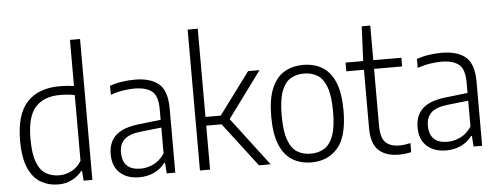

<svg xmlns="http://www.w3.org/2000/svg" viewBox="-52 -948 2845 1097"><g transform="rotate(-5 1370.5 -399.0)"><path d="M241.5 9Q187.5 9 143 -16.2Q98.5 -41.5 72 -100.2Q45.5 -159 45.5 -259.5Q45.5 -409 110.2 -479.2Q175 -549.5 298.5 -549.5Q318.5 -549.5 339.8 -547.8Q361 -546 379.5 -543.5V-808H437.5V0H387.5L383 -56.5H378.5Q357.5 -28.5 322.2 -9.8Q287 9 241.5 9ZM252 -42.5Q288 -42.5 323 -60.2Q358 -78 379.5 -115V-491.5Q342 -499.5 296 -499.5Q202.5 -499.5 154 -445.8Q105.5 -392 105.5 -265.5Q105.5 -177 124.5 -128.8Q143.5 -80.5 176.8 -61.5Q210 -42.5 252 -42.5Z M707 8.5Q637.5 8.5 596 -29.2Q554.5 -67 554.5 -136Q554.5 -206.5 597.8 -245.5Q641 -284.5 735 -294L856 -308V-368.5Q856 -445.5 821.8 -472.2Q787.5 -499 721.5 -499Q692.5 -499 656.8 -493.5Q621 -488 585 -475.5V-526.5Q615.5 -538 654.2 -543.8Q693 -549.5 727.5 -549.5Q818 -549.5 865.5 -509.8Q913 -470 913 -366.5V0H864L859.5 -61H855Q829.5 -27 791 -9.2Q752.5 8.5 707 8.5ZM614 -142Q614 -40 719 -40Q754.5 -40 791 -56.8Q827.5 -73.5 856 -115V-263.5L737.5 -250.5Q672.5 -243.5 643.2 -216.8Q614 -190 614 -142Z M1054.5 0V-808H1112.5V-302H1200L1378 -541.5H1443.5L1249 -277.5L1460 0H1393L1200.5 -252H1112.5V0Z M1694 9.5Q1631.5 9.5 1585 -18.8Q1538.5 -47 1512.8 -108.5Q1487 -170 1487 -270.5Q1487 -370.5 1512.5 -431.8Q1538 -493 1584.5 -521.2Q1631 -549.5 1694 -549.5Q1757 -549.5 1803.5 -521.5Q1850 -493.5 1875.8 -432Q1901.5 -370.5 1901.5 -270.5Q1901.5 -121 1845 -55.8Q1788.5 9.5 1694 9.5ZM1694 -40.5Q1739.5 -40.5 1772.5 -61.2Q1805.5 -82 1823.5 -131.8Q1841.5 -181.5 1841.5 -269Q1841.5 -357.5 1823.5 -408Q1805.5 -458.5 1772.2 -479.2Q1739 -500 1694 -500Q1649 -500 1616 -479.5Q1583 -459 1565 -409.2Q1547 -359.5 1547 -272Q1547 -183 1565 -132.5Q1583 -82 1616 -61.2Q1649 -40.5 1694 -40.5Z M2194 9Q2120.5 9 2079.2 -29.5Q2038 -68 2038 -156.5V-491.5H1937V-541.5H2038L2047 -740H2096V-541.5H2257V-491.5H2096V-165.5Q2096 -97 2123 -70Q2150 -43 2203.5 -43Q2230.5 -43 2266 -51V1Q2229.5 9 2194 9Z M2467 8.5Q2397.5 8.5 2356 -29.2Q2314.5 -67 2314.5 -136Q2314.5 -206.5 2357.8 -245.5Q2401 -284.5 2495 -294L2616 -308V-368.5Q2616 -445.5 2581.8 -472.2Q2547.5 -499 2481.5 -499Q2452.5 -499 2416.8 -493.5Q2381 -488 2345 -475.5V-526.5Q2375.5 -538 2414.2 -543.8Q2453 -549.5 2487.5 -549.5Q2578 -549.5 2625.5 -509.8Q2673 -470 2673 -366.5V0H2624L2619.5 -61H2615Q2589.5 -27 2551 -9.2Q2512.5 8.5 2467 8.5ZM2374 -142Q2374 -40 2479 -40Q2514.5 -40 2551 -56.8Q2587.5 -73.5 2616 -115V-263.5L2497.5 -250.5Q2432.5 -243.5 2403.2 -216.8Q2374 -190 2374 -142Z"/></g></svg>

Font: Encode Sans SemiCondensed SemiCondensed Light
Style: Regular
Weight: 300
Width: 4
Designer: Multiple Designers
Foundry: Impallari Type
Version: Version 3.000; ttfautohint (v1.8.3) -l 8 -r 50 -G 200 -x 14 